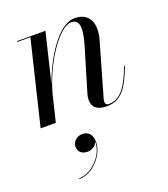

<svg xmlns="http://www.w3.org/2000/svg" viewBox="-142 -570 858 981"><g transform="rotate(-20 287.0 -79.5)"><path d="M132.5 -455.5 22.5 0H105L140.5 -146.5C181.5 -296.5 287.5 -456 354 -456C410.5 -456 398 -385.5 374.5 -308L308.5 -87.5C305.5 -78.5 302.5 -67 302.5 -53C302.5 -10 329 10 381 10C454.5 10 493.5 -38 536.5 -153L532.5 -154.5C490.5 -42.5 451.5 2.5 393.5 2.5C378.5 2.5 374.5 -6 374.5 -16.5C374.5 -21.5 375.5 -28.5 377.5 -34.5L459.5 -319.5C482.5 -400 463 -469.5 376.5 -469.5C286 -469.5 194.5 -315.5 151.5 -192.5L216 -460H61.5V-455.5ZM157.5 149.5C157.5 174 173.5 194.5 207.5 194.5C233.5 194.5 255 179.5 261 157.5C264 232.5 187.5 307.5 120 307.5V311.5C192 311.5 265 233.5 265 161.5C265 119.5 242.5 100 211.5 100C181 100 157.5 123.5 157.5 149.5Z"/></g></svg>

Font: Bodoni* 36pt
Style: Italic
Weight: 400
Italic angle: -13°
Version: Version 2.3